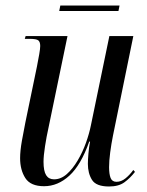

<svg xmlns="http://www.w3.org/2000/svg" viewBox="-20 -667 533 697"><path d="M376 10Q329 10 314 -14Q299 -38 299 -72Q299 -86 301 -109.5Q303 -133 307 -153H304Q274 -68 232 -29.5Q190 9 140 9Q91 9 72 -20.5Q53 -50 53 -93Q53 -119 59.5 -156Q66 -193 72 -222L114 -425Q119 -450 122.5 -470.5Q126 -491 126 -500Q126 -515 119 -520.5Q112 -526 87 -526H70L73 -536H225L156 -203Q149 -172 143.5 -136.5Q138 -101 138 -80Q138 -46 147.5 -31Q157 -16 176 -16Q201 -16 222.5 -35Q244 -54 262 -84.5Q280 -115 292 -148.5Q304 -182 310 -212L377 -536H464L390 -174Q384 -144 380 -113.5Q376 -83 376 -60Q376 -35 381.5 -21Q387 -7 403 -7Q420 -7 435.5 -19.5Q451 -32 464 -50L470 -43Q453 -21 432 -5.5Q411 10 376 10ZM195 -627 199 -647H414L410 -627Z"/></svg>

Font: Noto Serif Display ExtraCondensed
Style: Italic
Weight: 400
Width: 2
Italic angle: -12°
Designer: Monotype Design Team
Foundry: Monotype Imaging Inc.
Version: Version 2.009